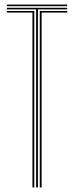

<svg xmlns="http://www.w3.org/2000/svg" viewBox="-20 -820 324 840"><path d="M138 0V-779H10V-786H274V-779H146V0ZM122 0V-765H10V-772H130V0ZM154 0V-772H274V-765H162V0ZM10 -793V-800H274V-793Z"/></svg>

Font: Big Shoulders Inline Text Thin
Style: Regular
Weight: 100
Designer: Patric King
Foundry: XO Type Co
Version: Version 2.002